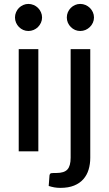

<svg xmlns="http://www.w3.org/2000/svg" viewBox="-20 -752 541 954"><path d="M170.5 -508V0H73V-508ZM189 -665Q189 -651.5 183.5 -639.2Q178 -627 168.8 -617.8Q159.5 -608.5 147 -603.2Q134.5 -598 121 -598Q107.5 -598 95.5 -603.2Q83.5 -608.5 74.2 -617.8Q65 -627 59.8 -639.2Q54.5 -651.5 54.5 -665Q54.5 -679 59.8 -691.2Q65 -703.5 74.2 -712.8Q83.5 -722 95.5 -727.2Q107.5 -732.5 121 -732.5Q134.5 -732.5 147 -727.2Q159.5 -722 168.8 -712.8Q178 -703.5 183.5 -691.2Q189 -679 189 -665ZM428.5 -508V32Q428.5 63.5 420.2 90.8Q412 118 394.2 138.2Q376.5 158.5 348.2 170Q320 181.5 280 181.5Q263.5 181.5 249.8 179Q236 176.5 222 172L226 119Q228 109.5 234.8 108.5Q241.5 107.5 260.5 107.5Q299 107.5 315 90Q331 72.5 331 32V-508ZM447 -665Q447 -651.5 441.5 -639.2Q436 -627 426.5 -617.8Q417 -608.5 404.8 -603.2Q392.5 -598 378.5 -598Q365 -598 353 -603.2Q341 -608.5 331.8 -617.8Q322.5 -627 317.2 -639.2Q312 -651.5 312 -665Q312 -679 317.2 -691.2Q322.5 -703.5 331.8 -712.8Q341 -722 353 -727.2Q365 -732.5 378.5 -732.5Q392.5 -732.5 404.8 -727.2Q417 -722 426.5 -712.8Q436 -703.5 441.5 -691.2Q447 -679 447 -665Z"/></svg>

Font: Lato 2
Style: Regular
Weight: 500
Designer: Lukasz Dziedzic with Adam Twardoch and Botio Nikoltchev
Foundry: tyPoland Lukasz Dziedzic
Version: Version 2.015; 2015-08-06; http://www.latofonts.com/